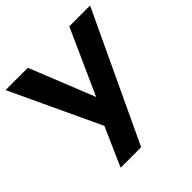

<svg xmlns="http://www.w3.org/2000/svg" viewBox="-192 -843 986 986"><g transform="rotate(-45 301.0 -350.0)"><path d="M608 -700 279 0H130L223 -211L-6 -700H156L298 -346L457 -700Z"/></g></svg>

Font: Von Semi
Style: Regular
Weight: 600
Version: Version 4.000; ttfautohint (v1.8.4.7-5d5b)